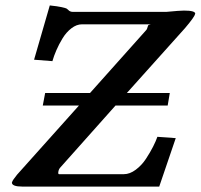

<svg xmlns="http://www.w3.org/2000/svg" viewBox="-20 -690 742 710"><path d="M198.2 -45.9H438Q460 -45.9 481.9 -62.3Q503.9 -78.6 519.8 -102.8Q535.6 -127 546.1 -147.7Q556.6 -168.5 562 -184.1L629.9 -179.2L568.8 0H63Q23.9 0 23.9 -15.1Q23.9 -15.6 24.4 -15.6Q24.9 -16.1 24.9 -17.1Q26.4 -23.4 43 -43.9L272 -299.8H138.2L147 -346.2H313L521 -579.1Q523.9 -582 527.8 -596.2Q530.3 -598.6 538.1 -600.1H283.2Q263.2 -600.1 244.1 -585.4Q225.1 -570.8 211.4 -548.3Q197.8 -525.9 188.5 -504.4Q179.2 -482.9 173.8 -463.9L106 -469.2L164.1 -669.9Q192.4 -667 207.8 -663.6Q223.1 -660.2 226.1 -658.4Q229 -656.7 231.9 -653.8Q238.3 -646 250 -646H594.2Q645.5 -650.9 660.2 -650.9Q702.1 -650.9 702.1 -639.2L701.7 -639.6Q701.2 -639.6 701.2 -638.2Q700.2 -628.4 664.1 -585.9L449.2 -346.2H607.9L600.1 -299.8H407.2L204.1 -71.8Q197.3 -64.9 195.8 -55.2Q194.3 -45.9 198.2 -45.9Z"/></svg>

Font: Linux Libertine
Style: Bold Italic
Weight: 700
Italic angle: -11.5°
Designer: Philipp H. Poll
Foundry: Philipp H. Poll
Version: Version 4.0.5